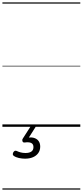

<svg xmlns="http://www.w3.org/2000/svg" viewBox="-20 -1050 685 1590"><path d="M187 264Q163 264 137 258.5Q111 253 93 240Q85 234 86 225.5Q87 217 91 210Q97 201 103.5 199Q110 197 118 200Q132 207 150.5 212Q169 217 191 217Q223 217 240 205Q257 193 257 168Q257 143 238.5 134Q220 125 185 130Q177 131 173 128.5Q169 126 166 121Q164 114 164.5 108.5Q165 103 171 94L234 -4H278L207 108L192 94Q231 84 258 91Q285 98 299 117Q313 136 313 164Q313 195 297 217.5Q281 240 253 252Q225 264 187 264ZM0 510H645V520H0ZM0 -20H645V0H0ZM0 -505H645V-500H0ZM0 -1030H645V-1020H0Z"/></svg>

Font: Playwrite CO Guides
Style: Regular
Weight: 400
Designer: Veronika Burian, José Scaglione
Foundry: TypeTogether
Version: Version 1.003